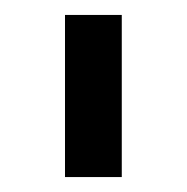

<svg xmlns="http://www.w3.org/2000/svg" viewBox="-20 -738 250 257"><path d="M67 -501V-718H143V-501Z"/></svg>

Font: Raleway Medium Alt1
Style: Regular
Weight: 500
Designer: Matt McInerney, Pablo Impallari, Rodrigo Fuenzalida
Foundry: Matt McInerney, Pablo Impallari, Rodrigo Fuenzalida
Version: Version 3.000g; ttfautohint (v1.5) -l 8 -r 28 -G 28 -x 14 -D